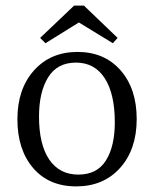

<svg xmlns="http://www.w3.org/2000/svg" viewBox="-20 -750 565 684"><path d="M389 -314Q389 -416 353 -471.5Q317 -527 250.5 -527Q184 -527 151.5 -474.5Q119 -422 119 -335Q119 -235 155.5 -181.5Q192 -128 259 -128Q326 -128 357.5 -178.5Q389 -229 389 -314ZM256 -565Q352 -565 409.5 -499.5Q467 -434 467 -326Q467 -218 408 -152Q349 -86 251.5 -86Q154 -86 98 -151.5Q42 -217 42 -325Q42 -433 101 -499Q160 -565 256 -565ZM399 -615 382 -596 261 -670 142 -596 123 -615 244 -730H279Z"/></svg>

Font: Halant
Style: Regular
Weight: 400
Designer: Hitesh Malaviya (Devanagari), Satya Rajpurohit (Latin)
Foundry: Indian Type Foundry
Version: Version 1.101;PS 1.0;hotconv 1.0.78;makeotf.lib2.5.61930; tt